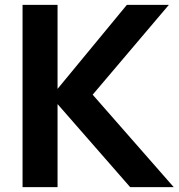

<svg xmlns="http://www.w3.org/2000/svg" viewBox="-20 -770 735 790"><path d="M72.8 0V-750H216.8V-404.3L502 -750H674.8L361.3 -380.4L694.8 0H515.6L216.8 -341.8V0Z"/></svg>

Font: Manrope3 ExtraBold
Style: Bold
Weight: 800
Width: 4
Designer: Mikhail Sharanda
Foundry: Mikhail Sharanda
Version: Version 3.000;PS 003.000;hotconv 1.0.88;makeotf.lib2.5.64775